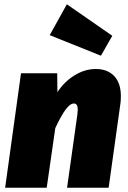

<svg xmlns="http://www.w3.org/2000/svg" viewBox="-20 -876 598 896"><path d="M544 -428Q544 -405 542 -393L487 0H293L341 -341Q343 -359 343 -364Q343 -393 325 -393Q307 -393 286 -364.5Q265 -336 238 -278L198 0H4L78 -534H247L248 -446Q280 -495 328 -524.5Q376 -554 427 -554Q482 -554 513 -521Q544 -488 544 -428ZM504 -709 451 -616 212 -712 292 -856Z"/></svg>

Font: FiraGO Heavy
Style: Italic
Weight: 900
Italic angle: -8°
Designer: bBox Type GmbH
Foundry: bBox Type GmbH
Version: Version 1.001